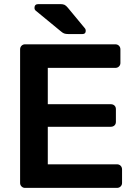

<svg xmlns="http://www.w3.org/2000/svg" viewBox="-20 -916 662 936"><path d="M102 0Q92 0 85 -7Q78 -14 78 -24V-675Q78 -686 85 -693Q92 -700 102 -700H542Q553 -700 560 -693Q567 -686 567 -675V-609Q567 -599 560 -592Q553 -585 542 -585H213V-408H520Q531 -408 538 -401.5Q545 -395 545 -384V-322Q545 -311 538 -304.5Q531 -298 520 -298H213V-115H550Q561 -115 568 -108Q575 -101 575 -90V-24Q575 -14 568 -7Q561 0 550 0ZM313 -750Q300 -750 292.5 -753Q285 -756 277 -763L153 -865Q148 -870 148 -877Q148 -896 167 -896H274Q287 -896 294.5 -892.5Q302 -889 311 -878L393 -779Q398 -774 398 -766Q398 -750 382 -750Z"/></svg>

Font: Rubik Light Medium
Style: Regular
Weight: 500
Version: Version 2.104